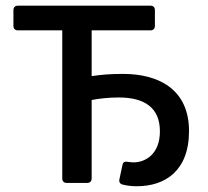

<svg xmlns="http://www.w3.org/2000/svg" viewBox="-20 -644 731 676"><path d="M412.1 5.9C426.8 9.8 444.3 11.7 461.9 11.7C559.6 11.7 645.5 -41 645.5 -182.6C645.5 -327.1 542 -383.8 413.1 -383.8C367.2 -383.8 335 -380.9 302.7 -376V-537.1H509.8C519.5 -537.1 525.4 -543 525.4 -552.7V-608.4C525.4 -618.2 519.5 -624 509.8 -624H43C33.2 -624 27.3 -618.2 27.3 -608.4V-552.7C27.3 -543 33.2 -537.1 43 -537.1H199.2V-15.6C199.2 -5.9 205.1 0 214.8 0H287.1C296.9 0 302.7 -5.9 302.7 -15.6V-292C330.1 -296.9 360.4 -300.8 398.4 -300.8C490.2 -300.8 543 -263.7 543 -181.6C543 -100.6 491.2 -72.3 450.2 -72.3C443.4 -72.3 436.5 -73.2 429.7 -74.2C418.9 -76.2 413.1 -73.2 411.1 -62.5L400.4 -12.7C398.4 -3.9 402.3 3.9 412.1 5.9Z"/></svg>

Font: Ed Sans Neue Medium
Style: Regular
Weight: 500
Designer: Stephen Hutchings
Version: Version 1.004;PS 001.004;hotconv 1.0.88;makeotf.lib2.5.64775